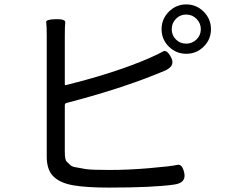

<svg xmlns="http://www.w3.org/2000/svg" viewBox="-20 -830 1040 871"><path d="M472 21Q371 21 311.5 10.5Q252 0 222 -30Q192 -60 192 -119V-669Q192 -716 189.5 -729Q187 -742 233 -743Q278 -744 276 -728Q274 -712 274 -669V-448Q274 -443 279 -444Q501 -499 654 -565Q702 -586 719.5 -596.5Q737 -607 757 -568Q776 -530 727 -509L683 -491Q513 -423 282 -363Q274 -361 274 -353V-141Q274 -105 282.5 -97Q291 -89 298 -82Q305 -75 319 -72Q344 -67 369 -63Q394 -59 476 -59Q564 -59 656 -67Q760 -76 783.5 -82Q807 -88 816 -45Q825 -1 772 7Q677 21 472 21ZM825 -586Q779 -586 746 -618.5Q713 -651 713 -697.5Q713 -744 746 -777Q779 -810 825 -810Q871 -810 904 -777Q937 -744 937 -697.5Q937 -651 904 -618.5Q871 -586 825 -586ZM824.5 -632Q852 -632 871.5 -651Q891 -670 891 -697.5Q891 -725 871.5 -744.5Q852 -764 824.5 -764Q797 -764 778 -744.5Q759 -725 759 -697.5Q759 -670 778 -651Q797 -632 824.5 -632Z"/></svg>

Font: Resource Han Rounded CN
Style: Regular
Weight: 400
Designer: Cyano Hao (round all glyphs); Ryoko NISHIZUKA  (kana, bopomofo & ideographs); Paul D. Hunt (Latin, Greek & Cyrillic); Sa
Foundry: Cyano Hao
Version: 0.990